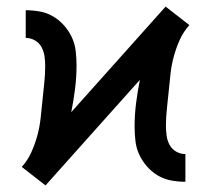

<svg xmlns="http://www.w3.org/2000/svg" viewBox="-20 -551 640 582"><path d="M118 11 82 -17 46 -45Q64 -65 75 -89.5Q86 -114 93 -139.5Q100 -165 103 -191.5Q106 -218 108.5 -244.5Q111 -271 114 -297.5Q117 -324 117 -351Q117 -365 115 -380Q113 -395 106 -408Q99 -421 86 -428.5Q73 -436 58 -436V-520Q80 -520 101.5 -516Q123 -512 141.5 -501Q160 -490 174.5 -473.5Q189 -457 198 -437.5Q207 -418 209.5 -396Q212 -374 212 -353Q212 -317 207.5 -281.5Q203 -246 196 -211L482 -531L518 -503L554 -475Q536 -455 525 -430.5Q514 -406 507 -380.5Q500 -355 497 -328.5Q494 -302 491.5 -275.5Q489 -249 486 -222.5Q483 -196 483 -169Q483 -155 485 -140Q487 -125 494 -112Q501 -99 514 -91.5Q527 -84 542 -84V0Q520 0 498.5 -4Q477 -8 458.5 -19Q440 -30 425.5 -46.5Q411 -63 402 -82.5Q393 -102 390.5 -124Q388 -146 388 -167Q388 -203 392.5 -238.5Q397 -274 404 -309Z"/></svg>

Font: Iosevka Etoile Medium
Style: Regular
Weight: 500
Designer: Belleve Invis
Foundry: Belleve Invis
Version: Version 22.1.2; ttfautohint (v1.8.4)